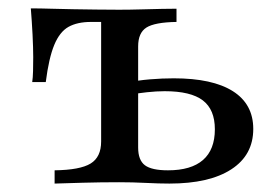

<svg xmlns="http://www.w3.org/2000/svg" viewBox="-20 -436 646 456"><path d="M109.7 0V-31.5Q170.2 -32.3 195.2 -47.6Q220.2 -62.9 220.2 -100V-383.9H196Q163.7 -383.9 142.7 -372.2Q121.8 -360.5 108.9 -329.4Q96 -298.4 88.7 -241.1H56.5Q58.1 -251.6 58.5 -267.3Q58.9 -283.1 58.9 -300Q58.9 -321.8 57.3 -354Q55.6 -386.3 53.2 -416.1Q75.8 -416.1 100.8 -415.3Q125.8 -414.5 153.2 -414.1Q180.6 -413.7 208.5 -413.3Q236.3 -412.9 262.9 -412.9Q288.7 -412.9 315.3 -413.7Q341.9 -414.5 364.5 -414.9Q387.1 -415.3 399.2 -415.3V-383.9Q347.6 -383.1 327.8 -370.6Q308.1 -358.1 308.1 -325.8V-85.5Q308.1 -55.6 324.2 -43.5Q340.3 -31.5 379 -31.5Q433.9 -31.5 462.1 -56Q490.3 -80.6 490.3 -129Q490.3 -175.8 461.7 -197.6Q433.1 -219.4 371 -219.4Q351.6 -219.4 328.6 -216.9Q305.6 -214.5 279.8 -209.7V-239.5Q307.3 -245.2 336.3 -247.6Q365.3 -250 392.7 -250Q484.7 -250 533.1 -219.4Q581.5 -188.7 581.5 -129.8Q581.5 -67.7 529.4 -33.9Q477.4 0 382.3 0Q357.3 0 326.2 -1.6Q295.2 -3.2 262.9 -3.2Q219.4 -3.2 176.2 -2Q133.1 -0.8 109.7 0Z"/></svg>

Font: Playfair 12pt Medium
Style: Regular
Weight: 500
Designer: Claus Eggers Sørensen
Foundry: Claus Eggers Sørensen
Version: Version 2.000;gftools[0.9.28]